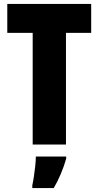

<svg xmlns="http://www.w3.org/2000/svg" viewBox="-20 -734 500 975"><path d="M315 0H146V-567H17V-714H443V-567H315ZM316 72Q293 152 253 221H144V207Q148 190 152 163Q156 136 159 108.5Q162 81 162 61H316Z"/></svg>

Font: Noto Sans Khmer UI ExtraCondensed Black
Style: Regular
Weight: 900
Width: 2
Designer: Danh Hong and the Monotype Design Team
Foundry: Monotype Imaging Inc.
Version: Version 2.002; ttfautohint (v1.8.4.7-5d5b)